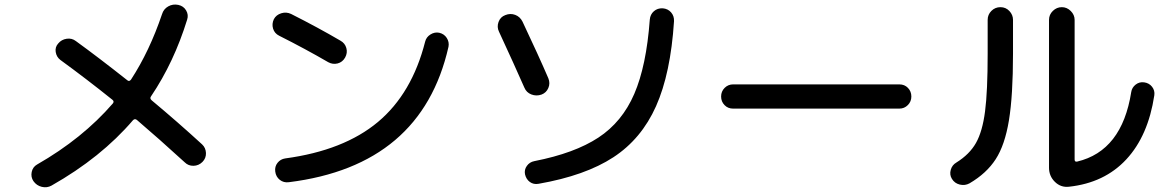

<svg xmlns="http://www.w3.org/2000/svg" viewBox="-20 -776 5040 828"><path d="M202.1 24.4Q182.6 35.2 160.2 29.8Q137.7 24.4 124 4.9Q112.3 -12.7 116.7 -34.2Q121.1 -55.7 139.6 -66.4Q335.9 -178.7 466.8 -330.1Q473.6 -338.9 464.8 -345.7Q351.6 -436.5 240.2 -517.6Q223.6 -530.3 220.2 -551.8Q216.8 -573.2 231.4 -588.9Q245.1 -605.5 267.6 -608.9Q290 -612.3 307.6 -598.6Q403.3 -529.3 529.3 -429.7Q537.1 -422.9 544.9 -432.6Q625 -555.7 678.7 -714.8Q685.5 -737.3 705.6 -748.5Q725.6 -759.8 749 -754.9Q771.5 -750 782.7 -731Q793.9 -711.9 787.1 -691.4Q730.5 -507.8 631.8 -361.3Q624 -351.6 634.8 -342.8Q746.1 -250 851.6 -153.3Q867.2 -138.7 868.2 -116.2Q869.1 -93.8 853 -77.6Q836.9 -61.5 814.5 -61Q792 -60.5 776.4 -76.2Q663.1 -179.7 570.3 -258.8Q561.5 -265.6 553.7 -257.8Q416 -96.7 202.1 24.4Z M1183.6 -622.1Q1164.1 -631.8 1157.7 -652.3Q1151.4 -672.9 1161.1 -693.4Q1170.9 -711.9 1192.9 -718.8Q1214.8 -725.6 1235.4 -715.8Q1351.6 -657.2 1448.2 -600.6Q1467.8 -589.8 1473.6 -568.8Q1479.5 -547.9 1468.3 -527.8Q1457 -507.8 1436 -502.4Q1415 -497.1 1395.5 -507.8Q1297.9 -564.5 1183.6 -622.1ZM1874 -634.8Q1895.5 -629.9 1906.7 -612.3Q1918 -594.7 1914.1 -574.2Q1797.9 -61.5 1225.6 9.8Q1203.1 12.7 1186.5 -0.5Q1169.9 -13.7 1167 -36.1Q1164.1 -57.6 1176.8 -73.7Q1189.5 -89.8 1210 -92.8Q1462.9 -127 1609.9 -250Q1756.8 -373 1813.5 -596.7Q1818.4 -616.2 1836.4 -627.4Q1854.5 -638.7 1874 -634.8Z M2837.9 -740.2Q2860.4 -738.3 2874 -722.7Q2887.7 -707 2886.7 -684.6Q2872.1 -459 2809.1 -317.9Q2746.1 -176.8 2625 -97.7Q2503.9 -18.6 2302.7 16.6Q2281.2 20.5 2265.1 8.8Q2249 -2.9 2244.1 -24.4Q2240.2 -43.9 2252 -60.5Q2263.7 -77.1 2284.2 -81.1Q2458 -115.2 2560.5 -182.6Q2663.1 -250 2715.3 -371.1Q2767.6 -492.2 2782.2 -691.4Q2784.2 -713.9 2799.8 -727.5Q2815.4 -741.2 2837.9 -740.2ZM2241.2 -398.4Q2199.2 -494.1 2131.8 -639.6Q2122.1 -659.2 2129.9 -681.2Q2137.7 -703.1 2159.2 -710.9Q2180.7 -719.7 2201.7 -711.9Q2222.7 -704.1 2233.4 -682.6Q2302.7 -536.1 2344.7 -438.5Q2353.5 -417 2344.7 -396.5Q2335.9 -376 2315.4 -368.2Q2293 -360.4 2271.5 -368.7Q2250 -377 2241.2 -398.4Z M3141.6 -307.6Q3119.1 -307.6 3104.5 -322.8Q3089.8 -337.9 3089.8 -359.9Q3089.8 -381.8 3105 -397Q3120.1 -412.1 3141.6 -412.1H3858.4Q3880.9 -412.1 3895.5 -397Q3910.2 -381.8 3910.2 -359.9Q3910.2 -337.9 3895 -322.8Q3879.9 -307.6 3858.4 -307.6Z M4589.8 29.3Q4554.7 33.2 4529.3 8.3Q4503.9 -16.6 4503.9 -52.7V-690.4Q4503.9 -712.9 4520.5 -729Q4537.1 -745.1 4559.1 -745.1Q4581.1 -745.1 4597.7 -728.5Q4614.3 -711.9 4614.3 -690.4V-87.9Q4614.3 -77.1 4625 -79.1Q4818.4 -125 4858.4 -378.9Q4861.3 -398.4 4877.4 -411.1Q4893.6 -423.8 4914.1 -420.9Q4935.5 -418 4948.2 -401.9Q4960.9 -385.7 4958 -365.2Q4931.6 -190.4 4837.4 -88.9Q4743.2 12.7 4589.8 29.3ZM4161.1 14.6Q4141.6 25.4 4119.1 20Q4096.7 14.6 4085 -4.9Q4074.2 -22.5 4080.1 -43.5Q4085.9 -64.5 4104.5 -75.2Q4161.1 -110.4 4189 -159.7Q4216.8 -209 4228 -295.4Q4239.3 -381.8 4239.3 -544.9V-690.4Q4239.3 -712.9 4255.4 -729Q4271.5 -745.1 4294.4 -745.1Q4317.4 -745.1 4333 -728.5Q4348.6 -711.9 4348.6 -690.4V-544.9Q4348.6 -364.3 4331.1 -257.3Q4313.5 -150.4 4273.9 -89.4Q4234.4 -28.3 4161.1 14.6Z"/></svg>

Font: Rounded-X Mgen+ 1mn medium
Style: Regular
Weight: 500
Designer: [Source Han Sans]
Ryoko NISHIZUKA  (kana & ideographs); Paul D. Hunt (Latin, Greek & Cyrillic); Wenlong ZHANG  (bopomofo
Version: Version 1.059.20150602